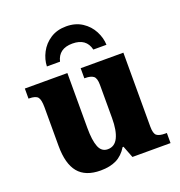

<svg xmlns="http://www.w3.org/2000/svg" viewBox="-139 -889 957 1018"><g transform="rotate(-20 340.0 -380.5)"><path d="M91 -189V-407Q91 -450 79 -464.5Q67 -479 30 -479H27V-536H267V-226Q267 -156 281.5 -119.5Q296 -83 331 -83Q370 -83 389 -121.5Q408 -160 408 -231V-418Q408 -456 393 -467.5Q378 -479 346 -479H342V-536H583V-119Q583 -79 597.5 -68Q612 -57 644 -57H654V0H439L413 -67H408Q383 -26 346.5 -8Q310 10 257 10Q172 10 131.5 -39Q91 -88 91 -189ZM345 -771Q397 -771 434.5 -746.5Q472 -722 492 -683.5Q512 -645 513 -606H439Q423 -674 345 -674Q267 -674 251 -606H177Q178 -645 198 -683.5Q218 -722 255.5 -746.5Q293 -771 345 -771Z"/></g></svg>

Font: Noto Serif ExtraBold
Style: Regular
Weight: 800
Designer: Monotype Design Team
Foundry: Monotype Imaging Inc.
Version: Version 1.001